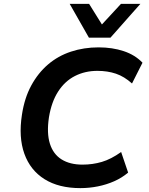

<svg xmlns="http://www.w3.org/2000/svg" viewBox="-20 -959 766 989"><path d="M394 10Q283 10 209.5 -36Q136 -82 105.5 -167Q75 -252 93 -368Q106 -454 141 -518.5Q176 -583 227.5 -627Q279 -671 345.5 -693Q412 -715 488 -715Q559 -715 617.5 -695.5Q676 -676 714 -636L660 -529Q620 -565 577 -579.5Q534 -594 482 -594Q418 -594 366 -567.5Q314 -541 279.5 -487.5Q245 -434 232 -354Q220 -273 237 -219Q254 -165 297 -138Q340 -111 405 -111Q457 -111 504.5 -125Q552 -139 604 -176L640 -70Q608 -43 568.5 -25.5Q529 -8 484.5 1Q440 10 394 10ZM438 -765 339 -939H439L505 -833L603 -939H703L549 -765Z"/></svg>

Font: Nunito Sans 6pt
Style: Bold Italic
Weight: 700
Italic angle: -9°
Version: Version 3.101;gftools[0.9.27]